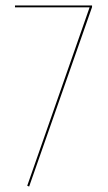

<svg xmlns="http://www.w3.org/2000/svg" viewBox="-20 -680 397 705"><path d="M318 -654 87 5 80 2 309 -653H35V-660H318Z"/></svg>

Font: Fira Sans Compressed Eight
Style: Regular
Weight: 100
Width: 1
Designer: bBox Type GmbH & Carrois Corporate GbR & Edenspiekermann AG
Foundry: bBox Type GmbH & Carrois Corporate GbR & Edenspiekermann AG
Version: Version 4.301